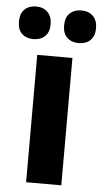

<svg xmlns="http://www.w3.org/2000/svg" viewBox="-85 -792 441 826"><g transform="rotate(5 135.5 -378.5)"><path d="M212 0H60V-550H212ZM-31 -686Q-31 -721 -12 -739Q7 -757 37 -757Q68 -757 87 -738.5Q106 -720 106 -686Q106 -652 87 -634Q68 -616 37 -616Q7 -616 -12 -633.5Q-31 -651 -31 -686ZM164 -686Q164 -721 183 -739Q202 -757 233 -757Q264 -757 283 -738.5Q302 -720 302 -686Q302 -652 283 -634Q264 -616 233 -616Q202 -616 183 -634Q164 -652 164 -686Z"/></g></svg>

Font: Noto Sans Condensed ExtraBold
Style: Regular
Weight: 800
Width: 3
Designer: Monotype Design Team
Foundry: Monotype Imaging Inc.
Version: Version 2.013; ttfautohint (v1.8.4.7-5d5b)